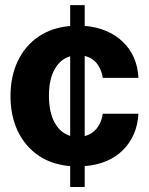

<svg xmlns="http://www.w3.org/2000/svg" viewBox="-20 -748 595 768"><path d="M260.7 0V-83.5Q185.5 -89.8 132.3 -127Q79.1 -164.1 50.5 -224.9Q22 -285.6 22 -363.3Q22 -441.9 50.8 -502.9Q79.6 -564 133.1 -600.8Q186.5 -637.7 260.7 -644V-727.5H318.8V-644.5Q413.6 -636.2 471.4 -580.6Q529.3 -524.9 533.7 -436.5H391.1Q386.2 -470.2 367.7 -493.7Q349.1 -517.1 318.8 -524.4V-203.6Q347.7 -210.9 366.7 -233.9Q385.7 -256.8 391.1 -293H533.7Q528.8 -205.1 472.2 -148.2Q415.5 -91.3 318.8 -83.5V0ZM175.8 -365.2Q175.8 -299.3 198.5 -257.8Q221.2 -216.3 260.7 -204.6V-522.9Q221.7 -511.7 198.7 -471.2Q175.8 -430.7 175.8 -365.2Z"/></svg>

Font: Inter Tight
Style: Bold
Weight: 700
Designer: Rasmus Andersson
Foundry: rsms
Version: Version 3.004; ttfautohint (v1.8.4.7-5d5b)